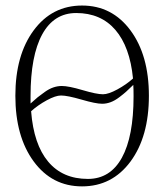

<svg xmlns="http://www.w3.org/2000/svg" viewBox="-20 -662 590 690"><path d="M515.1 -317.9Q515.1 -170.9 449 -81.5Q382.8 7.8 274.9 7.8Q167 7.8 101.1 -81.8Q35.2 -171.4 35.2 -317.9Q35.2 -463.9 101.1 -553Q167 -642.1 274.9 -642.1Q382.8 -642.1 449 -552.7Q515.1 -463.4 515.1 -317.9ZM253.9 -615.2Q173.8 -615.2 131.8 -538.6Q89.8 -461.9 89.8 -316.9V-290Q106 -304.7 115.2 -312.3Q124.5 -319.8 140.6 -331.3Q156.7 -342.8 171.9 -347.9Q187 -353 202.1 -353Q226.6 -353 276.9 -338.1Q327.1 -323.2 350.1 -323.2Q369.6 -323.2 401.6 -340.6Q433.6 -357.9 458 -379.9Q446.8 -494.1 394.5 -554.7Q342.3 -615.2 253.9 -615.2ZM459 -356.9Q441.9 -340.3 433.6 -332.8Q425.3 -325.2 408.9 -312.7Q392.6 -300.3 377.4 -294.7Q362.3 -289.1 347.2 -289.1Q324.2 -289.1 273.2 -304Q222.2 -318.8 199.2 -318.8Q179.7 -318.8 147.9 -301.5Q116.2 -284.2 91.8 -262.2Q101.1 -143.1 153.1 -81.1Q205.1 -19 295.9 -19Q376 -19 418 -95.2Q460 -171.4 460 -315.9Q460 -343.8 459 -356.9Z"/></svg>

Font: Resagokr
Style: Light
Weight: 300
Designer: gluk
Foundry: gluk
Version: Version 0.95